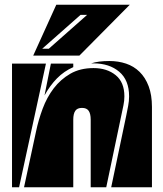

<svg xmlns="http://www.w3.org/2000/svg" viewBox="-20 -795 693 815"><path d="M365 0V-287Q365 -312 356.5 -324.5Q348 -337 328 -337Q308 -337 299.5 -324.5Q291 -312 291 -287V0H82L133 -237Q143 -285 161 -333.5Q179 -382 208 -420Q237 -458 278.5 -482Q320 -506 377 -506Q434 -506 471 -476Q508 -446 508 -386Q508 -367 504 -348Q500 -329 496 -310L431 0ZM516 -305Q520 -325 524 -345.5Q528 -366 528 -386Q528 -455 486 -490.5Q444 -526 377 -526H367Q382 -531 401.5 -533.5Q421 -536 444 -536Q482 -536 515 -525Q548 -514 572.5 -490Q597 -466 611 -429Q625 -392 625 -341V0H452ZM61 0H31V-525H175ZM169 -390 196 -525H291V-510Q252 -493 222 -462.5Q192 -432 169 -390ZM317 -559H121L219 -775H531ZM350 -732H322L159 -588H187Z"/></svg>

Font: J.M. Nexus Grotesque
Style: Regular
Weight: 900
Designer: deFharo
Foundry: deFharo
Version: Version 3.003